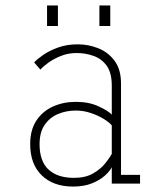

<svg xmlns="http://www.w3.org/2000/svg" viewBox="-20 -675 590 706"><path d="M248.5 11Q176 11 133.5 -30.2Q91 -71.5 91 -145Q91 -197.5 114 -232Q137 -266.5 175.2 -283.5Q213.5 -300.5 258.5 -300.5Q307 -300.5 342.5 -284Q378 -267.5 391 -253.5V-360.5Q391 -406.5 372.8 -432.5Q354.5 -458.5 324.8 -469.2Q295 -480 261 -480Q230.5 -480 203.8 -469.2Q177 -458.5 157.2 -444Q137.5 -429.5 128.5 -419L105.5 -445.5Q117 -458 139.5 -473.5Q162 -489 194 -500.5Q226 -512 266 -512Q305 -512 341.5 -497.5Q378 -483 401.5 -451.2Q425 -419.5 425 -368V-32H495V0H391V-60Q384.5 -46.5 366.2 -29.8Q348 -13 318.5 -1Q289 11 248.5 11ZM252 -21Q294.5 -21 322.8 -37.5Q351 -54 367.5 -75Q384 -96 391 -109V-214Q381.5 -225.5 361 -238Q340.5 -250.5 313.8 -259.5Q287 -268.5 259 -268.5Q223.5 -268.5 193.2 -255.8Q163 -243 144.2 -215.8Q125.5 -188.5 125.5 -145Q125.5 -82 158.5 -51.5Q191.5 -21 252 -21ZM153 -655H193V-579.5H153ZM345.5 -655H385.5V-579.5H345.5Z"/></svg>

Font: Trispace SemiCondensed Thin
Style: Regular
Weight: 100
Width: 4
Designer: Tyler Finck
Foundry: Etcetera Type Company
Version: Version 1.210; ttfautohint (v1.8.3)